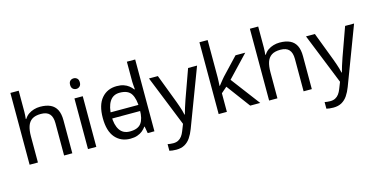

<svg xmlns="http://www.w3.org/2000/svg" viewBox="-91 -1241 3846 1963"><g transform="rotate(-15 1831.5 -260.0)"><path d="M173 -537Q173 -518 171.5 -498Q170 -478 168 -462H174Q191 -490 217 -508Q243 -526 275 -535.5Q307 -545 341 -545Q406 -545 449.5 -524.5Q493 -504 515 -461Q537 -418 537 -349V0H450V-343Q450 -408 421 -440Q392 -472 330 -472Q270 -472 236 -449.5Q202 -427 187.5 -383.5Q173 -340 173 -277V0H85V-760H173Z M791 -536V0H703V-536ZM748 -737Q768 -737 783.5 -723.5Q799 -710 799 -681Q799 -653 783.5 -639Q768 -625 748 -625Q726 -625 711 -639Q696 -653 696 -681Q696 -710 711 -723.5Q726 -737 748 -737Z M980 -238V-303H1356V-238ZM1151 10Q1051 10 991 -59.5Q931 -129 931 -267Q931 -405 991.5 -475.5Q1052 -546 1152 -546Q1194 -546 1225 -535.5Q1256 -525 1279 -507Q1302 -489 1318 -467H1324Q1323 -480 1320.5 -505.5Q1318 -531 1318 -546V-760H1406V0H1335L1322 -72H1318Q1302 -49 1279 -30.5Q1256 -12 1224.5 -1Q1193 10 1151 10ZM1165 -63Q1250 -63 1284.5 -109.5Q1319 -156 1319 -250V-266Q1319 -366 1286 -419.5Q1253 -473 1164 -473Q1093 -473 1057.5 -416.5Q1022 -360 1022 -265Q1022 -169 1057.5 -116Q1093 -63 1165 -63Z M1492 -536H1586L1702 -231Q1712 -204 1720.5 -179Q1729 -154 1736 -130.5Q1743 -107 1747 -85H1751Q1757 -110 1770 -150.5Q1783 -191 1797 -232L1906 -536H2001L1770 74Q1751 124 1725.5 161.5Q1700 199 1663.5 219.5Q1627 240 1575 240Q1551 240 1533 237.5Q1515 235 1502 232V162Q1513 164 1528.5 166Q1544 168 1561 168Q1592 168 1614.5 156.5Q1637 145 1653 123.5Q1669 102 1680 73L1708 2Z M2173 -363Q2173 -347 2171.5 -321Q2170 -295 2169 -276H2173Q2179 -284 2191 -299Q2203 -314 2215.5 -329.5Q2228 -345 2237 -355L2408 -536H2511L2294 -307L2526 0H2420L2234 -250L2173 -197V0H2086V-760H2173Z M2708 -537Q2708 -518 2706.5 -498Q2705 -478 2703 -462H2709Q2726 -490 2752 -508Q2778 -526 2810 -535.5Q2842 -545 2876 -545Q2941 -545 2984.5 -524.5Q3028 -504 3050 -461Q3072 -418 3072 -349V0H2985V-343Q2985 -408 2956 -440Q2927 -472 2865 -472Q2805 -472 2771 -449.5Q2737 -427 2722.5 -383.5Q2708 -340 2708 -277V0H2620V-760H2708Z M3154 -536H3248L3364 -231Q3374 -204 3382.5 -179Q3391 -154 3398 -130.5Q3405 -107 3409 -85H3413Q3419 -110 3432 -150.5Q3445 -191 3459 -232L3568 -536H3663L3432 74Q3413 124 3387.5 161.5Q3362 199 3325.5 219.5Q3289 240 3237 240Q3213 240 3195 237.5Q3177 235 3164 232V162Q3175 164 3190.5 166Q3206 168 3223 168Q3254 168 3276.5 156.5Q3299 145 3315 123.5Q3331 102 3342 73L3370 2Z"/></g></svg>

Font: hexutamil05
Style: Book
Weight: 400
Designer: Jelle Bosma - Monotype Design Team
Foundry: Monotype Imaging Inc.
Version: Version 2.003